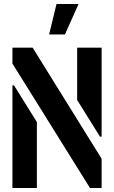

<svg xmlns="http://www.w3.org/2000/svg" viewBox="-20 -938 569 958"><path d="M225 -766 262 -918H372L304 -766ZM429 0 42 -621V-700H143L487 -146V0ZM42 0V-512H50L164 -329V0ZM479 -256 365 -439V-700H487V-256Z"/></svg>

Font: Stick No Bills
Style: Bold
Weight: 700
Version: Version 2.000